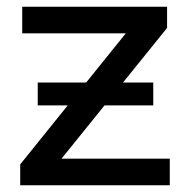

<svg xmlns="http://www.w3.org/2000/svg" viewBox="-20 -550 561 570"><path d="M40 0V-62L380 -484L399 -451H46V-530H476V-467L136 -46L114 -79H484V0ZM92 -237V-305H435V-237Z"/></svg>

Font: Montserrat Thin Medium
Style: Regular
Weight: 500
Version: Version 9.000